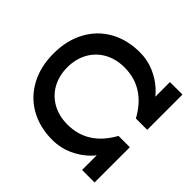

<svg xmlns="http://www.w3.org/2000/svg" viewBox="-161 -927 1140 1140"><g transform="rotate(-45 409.0 -357.0)"><path d="M40 -105H163Q109 -148 75 -214.5Q41 -281 41 -357Q41 -462 86.5 -543Q132 -624 215.5 -669Q299 -714 409 -714Q519 -714 602.5 -669Q686 -624 731.5 -543Q777 -462 777 -357Q777 -281 743 -214.5Q709 -148 655 -105H778V0H482V-95Q649 -187 649 -357Q649 -429 618 -484Q587 -539 532.5 -568.5Q478 -598 409 -598Q340 -598 285.5 -568.5Q231 -539 200 -484Q169 -429 169 -357Q169 -187 336 -95V0H40Z"/></g></svg>

Font: Prompt Medium
Style: Regular
Weight: 500
Designer: Katatrad Team
Foundry: CadsonDemak
Version: Version 1.000